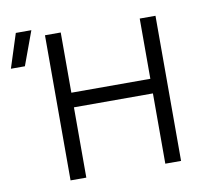

<svg xmlns="http://www.w3.org/2000/svg" viewBox="-171 -824 979 912"><g transform="rotate(-10 318.5 -367.5)"><path d="M97 0V-700H173V-409.5H554V-700H630V0H554V-339H173V0ZM-90 -571.5 -37.5 -735H37.5L-22.5 -571.5Z"/></g></svg>

Font: Geologica Cursive ExtraLight
Style: Regular
Weight: 250
Designer: Sindre Bremnes, Frode Helland
Foundry: Monokrom Skriftforlag AS
Version: Version 1.010;gftools[0.9.28]